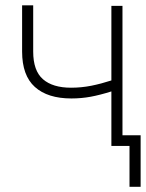

<svg xmlns="http://www.w3.org/2000/svg" viewBox="-20 -558 558 734"><path d="M252.9 -181.6Q162.1 -181.6 113.3 -225.6Q64.5 -269.5 64.5 -360.8V-537.6H106.9V-360.8Q106.9 -287.6 144.3 -255.1Q181.6 -222.7 251.5 -222.7Q291 -222.7 328.9 -230.2Q366.7 -237.8 405.8 -250.5V-535.6H448.2V0H405.8V-208.5Q362.3 -194.8 326.7 -188.2Q291 -181.6 252.9 -181.6ZM475.1 156.2V0H427.7V-41H517.6V156.2Z"/></svg>

Font: Inter Display Extra Light
Style: Regular
Weight: 200
Designer: Rasmus Andersson
Foundry: rsms
Version: Version 4.000;git-4fc901f